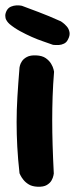

<svg xmlns="http://www.w3.org/2000/svg" viewBox="-25 -709 284 728"><path d="M117 -1Q97 -2 84.5 -9.5Q72 -17 64 -27Q56 -37 52.5 -44.5Q49 -52 49 -52Q43 -106 40.5 -153Q38 -200 38 -246Q38 -292 41 -342Q44 -392 49 -453Q49 -453 50.5 -460Q52 -467 58 -476.5Q64 -486 77 -493Q90 -500 112 -499Q135 -498 148.5 -488.5Q162 -479 169 -467Q176 -455 178 -446Q180 -437 180 -437Q176 -388 174.5 -343Q173 -298 173 -253Q173 -208 174.5 -158.5Q176 -109 179 -51Q179 -51 177.5 -43Q176 -35 170.5 -25Q165 -15 152.5 -7.5Q140 0 117 -1ZM176 -539Q160 -545 139 -552Q118 -559 95.5 -569Q73 -579 51 -591Q29 -603 11 -618Q11 -618 7 -622Q3 -626 -1 -633Q-5 -640 -5 -649.5Q-5 -659 1 -670Q7 -680 17 -684Q27 -688 36.5 -688.5Q46 -689 52 -688Q58 -687 58 -687Q87 -676 122 -663Q157 -650 206 -628Q206 -628 213 -623Q220 -618 228 -609Q236 -600 238.5 -587Q241 -574 232 -558Q227 -548 217.5 -543.5Q208 -539 199 -538.5Q190 -538 183 -538.5Q176 -539 176 -539Z"/></svg>

Font: Sour Gummy Black SemiBold
Style: Regular
Weight: 600
Version: Version 1.000